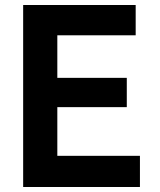

<svg xmlns="http://www.w3.org/2000/svg" viewBox="-20 -747 640 767"><path d="M72.5 0V-727H522V-606H209V-436H486.5V-319H209V-124.5H539V0Z"/></svg>

Font: Spline Sans Mono SemiBold
Style: Regular
Weight: 600
Monospace: yes
Version: Version 1.004